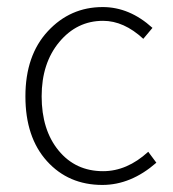

<svg xmlns="http://www.w3.org/2000/svg" viewBox="-20 -512 489 544"><path d="M270 12Q174 12 113 -55.5Q52 -123 52 -239Q52 -355 115.5 -423.5Q179 -492 271 -492Q347 -492 412 -433L386 -402Q331 -453 272 -453Q198 -453 148 -393Q98 -333 98 -239Q98 -144 146 -85.5Q194 -27 272 -27Q340 -27 400 -82L423 -51Q351 12 270 12Z"/></svg>

Font: Toshiba Sans Light
Style: Regular
Weight: 300
Designer: Paul D. Hunt
Foundry: Toshiba Corporation
Version: Version 2.020;PS 2.0;hotconv 1.0.86;makeotf.lib2.5.63406